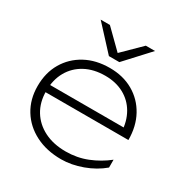

<svg xmlns="http://www.w3.org/2000/svg" viewBox="-180 -927 1042 1083"><g transform="rotate(30 341.0 -385.0)"><path d="M366 12Q271 12 198.5 -25Q126 -62 85.5 -128Q45 -194 45 -280Q45 -367 83.5 -432.5Q122 -498 190 -535Q258 -572 348 -572Q435 -572 501 -534Q567 -496 604 -428.5Q641 -361 641 -272H82V-320H628L585 -290Q582 -360 552 -412Q522 -464 469.5 -492.5Q417 -521 348 -521Q273 -521 217.5 -491Q162 -461 131.5 -407Q101 -353 101 -280Q101 -207 134 -153Q167 -99 226.5 -69Q286 -39 366 -39Q440 -39 505 -65Q570 -91 624 -134V-83Q572 -39 502 -13.5Q432 12 366 12ZM377 -627H309L166 -782H226L351 -659H335L460 -782H520Z"/></g></svg>

Font: Unbounded ExtraLight
Style: Regular
Weight: 250
Designer: Luke Prowse, Jean-Baptiste Morizot, Fátima Lázaro, Florian Runge
Foundry: NaN
Version: Version 1.701;gftools[0.9.28.dev5+ged2979d]